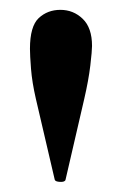

<svg xmlns="http://www.w3.org/2000/svg" viewBox="-20 -731 241 382"><path d="M88.9 -373.5 51.3 -534.7Q43.9 -566.9 41.7 -594Q39.6 -621.1 39.6 -633.8Q39.6 -678.7 57.1 -695.1Q74.7 -711.4 100.1 -711.4Q126 -711.4 144.5 -693.6Q163.1 -675.8 163.1 -639.6Q163.1 -629.9 159.7 -600.6Q156.2 -571.3 147.5 -533.7L110.4 -373.5Q109.4 -368.7 99.6 -369.1Q89.8 -369.6 88.9 -373.5Z"/></svg>

Font: Dai Banna SIL
Style: Bold
Weight: 700
Designer: Victor Gaultney
Foundry: SIL International
Version: Version 4.000